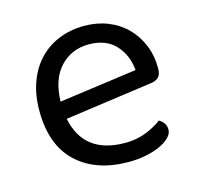

<svg xmlns="http://www.w3.org/2000/svg" viewBox="-79 -558 677 655"><g transform="rotate(-15 259.5 -231.0)"><path d="M132 -184Q159 -53 304 -53Q346 -53 380 -67Q414 -81 434 -97Q458 -83 458 -59Q458 -45 445.5 -32Q433 -19 411.5 -9Q390 1 361.5 7Q333 13 300 13Q184 13 116.5 -50Q49 -113 49 -234Q49 -291 65.5 -335.5Q82 -380 111.5 -411Q141 -442 182 -458.5Q223 -475 271 -475Q316 -475 354 -460Q392 -445 419.5 -417.5Q447 -390 462.5 -352.5Q478 -315 478 -270Q478 -248 468 -238.5Q458 -229 440 -227ZM127 -246 402 -284Q397 -339 363.5 -374.5Q330 -410 270 -410Q209 -410 169 -367.5Q129 -325 127 -246Z"/></g></svg>

Font: Baloo 2 Latin
Style: Regular
Weight: 400
Designer: Sarang Kulkarni and Ek Type
Foundry: Ek Type
Version: Version 1.001